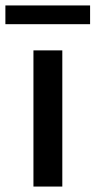

<svg xmlns="http://www.w3.org/2000/svg" viewBox="-53 -685 351 705"><path d="M-33.2 -665H277.8V-596.2H-33.2ZM69.8 -500H175.8V0H69.8Z"/></svg>

Font: Oakes Grotesk Medium
Style: Regular
Weight: 500
Designer: Samuel Oakes
Foundry: Samuel Oakes
Version: Version 1.000;PS 001.000;hotconv 1.0.88;makeotf.lib2.5.64775